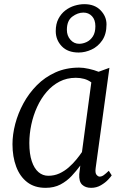

<svg xmlns="http://www.w3.org/2000/svg" viewBox="-20 -893 608 923"><path d="M440 -86Q436.5 -61.5 444 -52.8Q451.5 -44 459 -44Q469 -44 479 -51.2Q489 -58.5 503 -72L517 -50Q513.5 -44 500 -29.5Q486.5 -15 465.2 -2.5Q444 10 418 10Q391 10 375 -5Q359 -20 361 -56L366 -97Q347.5 -72 324.5 -47.2Q301.5 -22.5 270.8 -6.2Q240 10 199 10Q146 10 110.8 -17.2Q75.5 -44.5 57.8 -92Q40 -139.5 40 -200Q40 -246 53.2 -297Q66.5 -348 92.5 -396Q118.5 -444 157 -483Q195.5 -522 246.5 -545Q297.5 -568 360.5 -568Q381 -568 407 -562.2Q433 -556.5 454 -548L506 -567ZM419 -497Q403.5 -508.5 384.5 -513.8Q365.5 -519 344.5 -519Q301.5 -519 266.2 -500.8Q231 -482.5 204 -451Q177 -419.5 158.5 -379Q140 -338.5 130.5 -293.8Q121 -249 121 -205Q121 -153 132.8 -118Q144.5 -83 165 -65.5Q185.5 -48 212 -48Q241 -48 265.5 -59.2Q290 -70.5 310.2 -88.2Q330.5 -106 346.5 -125.5Q362.5 -145 374 -162ZM358 -640.5Q305.5 -640.5 276.8 -670.8Q248 -701 248 -743.5Q248 -778 260.8 -802.5Q273.5 -827 294 -842.8Q314.5 -858.5 338.8 -865.8Q363 -873 385.5 -873Q435 -873 463.5 -843.5Q492 -814 492 -776Q492 -729 471.5 -699Q451 -669 420.2 -654.8Q389.5 -640.5 358 -640.5ZM360.5 -682.5Q378.5 -682.5 396.5 -691Q414.5 -699.5 426.5 -718Q438.5 -736.5 438.5 -767Q438.5 -798 422.2 -815.2Q406 -832.5 381 -832.5Q353.5 -832.5 327.5 -813Q301.5 -793.5 301.5 -749.5Q301.5 -721.5 318.5 -702Q335.5 -682.5 360.5 -682.5Z"/></svg>

Font: Merriweather Light
Style: Italic
Weight: 300
Italic angle: -7.8°
Designer: Eben Sorkin
Foundry: Eben Sorkin
Version: Version 2.101